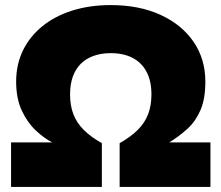

<svg xmlns="http://www.w3.org/2000/svg" viewBox="-20 -735 871 755"><path d="M23.5 0V-175H185.5Q154 -191 121.2 -221.5Q88.5 -252 66 -299.5Q43.5 -347 43.5 -414Q43.5 -481 70 -536Q96.5 -591 145.8 -631.2Q195 -671.5 263.5 -693.2Q332 -715 415.5 -715Q527 -715 610.8 -676.8Q694.5 -638.5 741 -570.8Q787.5 -503 787.5 -414Q787.5 -347 768.8 -303Q750 -259 717.8 -229.2Q685.5 -199.5 645.5 -175H807.5V0H450.5V-172Q494.5 -197 522 -224.5Q549.5 -252 562.5 -286Q575.5 -320 575.5 -364Q575.5 -416 556.5 -452.2Q537.5 -488.5 501.8 -507.2Q466 -526 415.5 -526Q377.5 -526 347.8 -515.2Q318 -504.5 297.5 -484Q277 -463.5 266.2 -433.2Q255.5 -403 255.5 -364Q255.5 -320 268.5 -286Q281.5 -252 309 -224.5Q336.5 -197 380.5 -172V0Z"/></svg>

Font: Geologica Roman Black
Style: Regular
Weight: 900
Designer: Sindre Bremnes, Frode Helland
Foundry: Monokrom Skriftforlag AS
Version: Version 1.010;gftools[0.9.28]